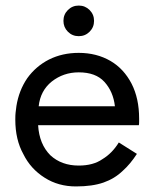

<svg xmlns="http://www.w3.org/2000/svg" viewBox="-20 -660 555 690"><path d="M393 -278Q387 -331 355 -366Q324 -400 263 -400Q208 -400 166 -367Q125 -334 119 -278ZM117 -210Q121 -142 161 -102Q201 -65 263 -65Q315 -65 348 -88Q383 -109 407 -148L472 -107Q448 -70 421 -46Q392 -18 352 -4Q312 10 253 10Q190 10 141 -21Q90 -53 64 -106Q35 -158 35 -230Q35 -247 36 -255L39 -279Q48 -335 78 -379Q109 -422 156 -446Q204 -470 263 -470Q327 -470 377 -441Q425 -413 453 -359Q480 -306 480 -234V-222Q480 -214 479 -210ZM224 -546Q208 -562 208 -585Q208 -608 224 -624Q240 -640 263 -640Q286 -640 302 -624Q318 -608 318 -585Q318 -562 302 -546Q286 -530 263 -530Q240 -530 224 -546Z"/></svg>

Font: jost-mod-400
Style: Regular
Weight: 400
Version: Version 3.200; ttfautohint (v0.97) -l 8 -r 50 -G 200 -x 14 -